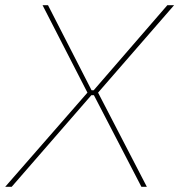

<svg xmlns="http://www.w3.org/2000/svg" viewBox="-40 -720 691 740"><path d="M297 -363 124 -700H145L313 -372H321L605 -700H631L338 -363L526 0H505L322 -353H312L5 0H-20Z"/></svg>

Font: Fixel Italic Variable 20240409 Display Thin
Style: Italic
Weight: 100
Italic angle: -10°
Designer: AlfaBravo + MacPaw
Foundry: Kyrylo Tkachov, Marchela Mozhyna, Serhii Makarenko, Maria Weinstein, Zakhar Kryvoshyya
Version: Version 1.211;Glyphs 3.2 (3225)